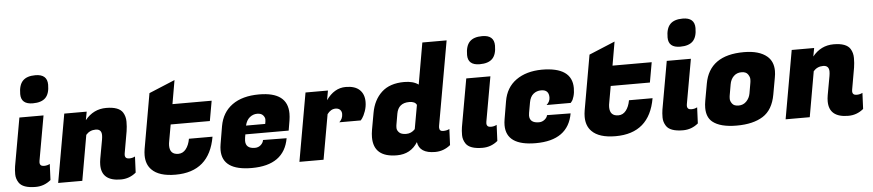

<svg xmlns="http://www.w3.org/2000/svg" viewBox="-44 -1050 6122 1347"><g transform="rotate(-5 3017.0 -376.5)"><path d="M233 -128Q256 -128 274 -138L269 -25Q222 14 162 14Q71 14 44 -28Q26 -56 26 -87.5Q26 -119 30 -143L90 -481H260L204 -166Q203 -160 203 -155Q203 -128 233 -128ZM110 -644Q110 -708 138.5 -737.5Q167 -767 227 -767Q311 -767 311 -693Q311 -630 282.5 -601Q254 -572 193 -572Q110 -572 110 -644Z M657 -307Q657 -350 615.5 -350Q574 -350 547 -319L491 0H321L406 -481H564L553 -422Q612 -495 702 -495Q792 -495 819 -451Q836 -423 836 -387Q836 -351 831 -320L804 -166Q803 -160 803 -155Q803 -128 833 -128Q856 -128 874 -138L869 -25Q822 14 762 14Q626 14 626 -100Q626 -120 630 -143L654 -276Q657 -294 657 -307Z M1147 14Q1031 14 980 -38Q942 -76 942 -140Q942 -161 946 -185L1014 -572L1197 -648L1168 -481H1444L1419 -340H1143L1123 -227Q1119 -208 1119 -193Q1119 -130 1179 -130Q1211 -130 1232.5 -157Q1254 -184 1262 -229H1428Q1386 14 1147 14Z M1684 14Q1476 14 1476 -130Q1476 -150 1480 -173L1501 -297Q1518 -393 1589.5 -444.5Q1661 -496 1779 -496Q1980 -496 1980 -344Q1980 -322 1976 -296L1964 -225H1659L1655 -202Q1653 -190 1653 -180Q1653 -125 1718 -125Q1742 -125 1759 -140Q1776 -155 1779 -175L1945 -173Q1912 14 1684 14ZM1804 -286Q1808 -303 1808 -317.5Q1808 -332 1795 -347Q1782 -362 1753.5 -362Q1725 -362 1701.5 -343Q1678 -324 1669 -286Z M2519 -379Q2519 -345 2507.5 -313Q2496 -281 2485 -266L2474 -252H2323Q2348 -275 2348 -309Q2348 -327 2336.5 -338.5Q2325 -350 2305 -350Q2271 -350 2246 -316L2190 0H2020L2105 -481H2263L2251 -414Q2308 -495 2389 -495Q2454 -495 2486.5 -464Q2519 -433 2519 -379Z M3017 -154Q3017 -128 3043.5 -128Q3070 -128 3088 -138L3083 -25Q3035 14 2975 14Q2865 14 2853 -66Q2803 14 2706 14Q2542 14 2542 -127Q2542 -151 2547 -180L2568 -297Q2584 -387 2641.5 -440.5Q2699 -494 2801 -494Q2864 -494 2901 -467L2952 -759H3123L3018 -166Q3017 -160 3017 -154ZM2721 -202Q2719 -193 2719 -177Q2719 -161 2734 -145.5Q2749 -130 2784.5 -130Q2820 -130 2846 -158L2876 -326Q2865 -351 2824 -351Q2747 -351 2734 -277Z M3380 -128Q3403 -128 3421 -138L3416 -25Q3369 14 3309 14Q3218 14 3191 -28Q3173 -56 3173 -87.5Q3173 -119 3177 -143L3237 -481H3407L3351 -166Q3350 -160 3350 -155Q3350 -128 3380 -128ZM3257 -644Q3257 -708 3285.5 -737.5Q3314 -767 3374 -767Q3458 -767 3458 -693Q3458 -630 3429.5 -601Q3401 -572 3340 -572Q3257 -572 3257 -644Z M3684 14Q3476 14 3476 -130Q3476 -150 3480 -173L3501 -297Q3517 -393 3588.5 -444Q3660 -495 3770 -496Q3983 -496 3983 -348Q3983 -316 3975.5 -290.5Q3968 -265 3960 -256L3952 -246H3782Q3807 -268 3807 -298Q3807 -352 3753 -352Q3721 -352 3698 -333Q3675 -314 3668 -275L3655 -202Q3653 -192 3653 -183Q3653 -130 3719 -130Q3741 -130 3758.5 -144Q3776 -158 3779 -175L3945 -173Q3912 14 3684 14Z M4246 14Q4130 14 4079 -38Q4041 -76 4041 -140Q4041 -161 4045 -185L4113 -572L4296 -648L4267 -481H4543L4518 -340H4242L4222 -227Q4218 -208 4218 -193Q4218 -130 4278 -130Q4310 -130 4331.5 -157Q4353 -184 4361 -229H4527Q4485 14 4246 14Z M4792 -128Q4815 -128 4833 -138L4828 -25Q4781 14 4721 14Q4630 14 4603 -28Q4585 -56 4585 -87.5Q4585 -119 4589 -143L4649 -481H4819L4763 -166Q4762 -160 4762 -155Q4762 -128 4792 -128ZM4669 -644Q4669 -708 4697.5 -737.5Q4726 -767 4786 -767Q4870 -767 4870 -693Q4870 -630 4841.5 -601Q4813 -572 4752 -572Q4669 -572 4669 -644Z M5193 -495Q5301 -495 5356 -448Q5399 -411 5399 -345Q5399 -323 5394 -297L5373 -180Q5354 -74 5284.5 -30Q5215 14 5099 14Q4983 14 4929 -30Q4889 -63 4889 -129Q4889 -152 4894 -180L4915 -297Q4950 -495 5193 -495ZM5220 -277Q5222 -287 5222 -302.5Q5222 -318 5209 -337Q5196 -356 5163.5 -356Q5131 -356 5109 -334.5Q5087 -313 5081 -277L5068 -202Q5066 -192 5066 -176.5Q5066 -161 5079 -143Q5092 -125 5124.5 -125Q5157 -125 5179 -147.5Q5201 -170 5207 -202Z M5780 -307Q5780 -350 5738.5 -350Q5697 -350 5670 -319L5614 0H5444L5529 -481H5687L5676 -422Q5735 -495 5825 -495Q5915 -495 5942 -451Q5959 -423 5959 -387Q5959 -351 5954 -320L5927 -166Q5926 -160 5926 -155Q5926 -128 5956 -128Q5979 -128 5997 -138L5992 -25Q5945 14 5885 14Q5749 14 5749 -100Q5749 -120 5753 -143L5777 -276Q5780 -294 5780 -307Z"/></g></svg>

Font: Fugaz One
Style: Regular
Weight: 400
Designer: Daniel Hernandez
Foundry: Daniel Hernandez
Version: Version 1.002